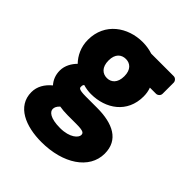

<svg xmlns="http://www.w3.org/2000/svg" viewBox="-210 -662 1038 1038"><g transform="rotate(45 309.0 -143.0)"><path d="M193 72C193 60 198 48 213 34C231 37 250 39 273 39H340C397 39 402 48 402 63C402 82 369 117 294 117C217 117 193 92 193 72ZM47 89C47 198 157 242 276 242C441 242 563 162 563 44C563 -61 479 -102 358 -102H271C213 -102 216 -114 216 -122C216 -132 218 -135 222 -140C242 -134 263 -131 282 -131C395 -131 493 -198 493 -323C493 -344 490 -362 483 -381H530C541 -381 555 -391 555 -406V-491C555 -502 545 -516 530 -516H358C337 -523 310 -528 282 -528C169 -528 63 -457 63 -327C63 -272 86 -227 116 -196C94 -174 73 -141 73 -102C73 -68 85 -40 104 -19C69 10 47 46 47 89ZM282 -253C249 -253 221 -275 221 -327C221 -377 248 -399 282 -399C315 -399 342 -377 342 -327C342 -275 314 -253 282 -253Z"/></g></svg>

Font: Falling Sky
Style: Blk
Weight: 900
Designer: Paul D. Hunt
Foundry: Adobe Systems Incorporated
Version: Version 1.02